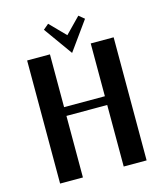

<svg xmlns="http://www.w3.org/2000/svg" viewBox="-125 -960 910 1055"><g transform="rotate(-15 330.0 -432.5)"><path d="M85 0ZM217.8 -676.3ZM334.5 -676.3 217.8 -839.4 248.5 -865.2 334.5 -777.3 420.4 -865.2 451.7 -839.4ZM214.8 -700.2V-399.9H446.8V-700.2H577.1V0H446.8V-350.1H214.8V0H85V-700.2Z"/></g></svg>

Font: Pfennig
Style: Bold
Weight: 700
Version: Version 20120410 ; ttfautohint (v0.8)